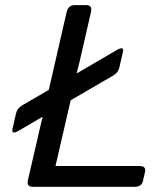

<svg xmlns="http://www.w3.org/2000/svg" viewBox="-20 -720 646 740"><path d="M53.2 -216.8Q22.5 -198.7 28.3 -224.1L42 -283.7Q46.4 -302.7 66.4 -314.5L168 -373.5L236.8 -673.3Q243.2 -700.2 267.6 -700.2H312.5Q336.9 -700.2 330.6 -673.3L285.6 -477.1Q280.8 -456.5 275.4 -438H277.3L428.7 -526.4Q459.5 -544.4 453.6 -519L439.9 -459.5Q435.5 -439.9 416 -428.7L252.4 -333.5L193.8 -80.1H517.6Q543.9 -80.1 539.1 -58.1L530.8 -22Q525.9 0 499 0H106Q81.5 0 87.9 -26.9L134.8 -230Q139.6 -252 144.5 -269H142.6Z"/></svg>

Font: Istok Web
Style: BoldItalic
Weight: 700
Italic angle: -13°
Designer: Andrey V. Panov
Foundry: Andrey V. Panov
Version: Version 1.0.2g